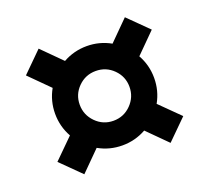

<svg xmlns="http://www.w3.org/2000/svg" viewBox="-103 -728 885 820"><g transform="rotate(-20 339.5 -317.5)"><path d="M630 -121 540 -32 452 -120Q402 -92 344 -92Q286 -92 236 -120L148 -32L58 -121L147 -209Q119 -259 119 -317Q119 -375 147 -425L58 -514L148 -603L236 -515Q286 -543 344 -543Q402 -543 452 -515L540 -603L630 -514L541 -425Q569 -375 569 -317Q569 -259 541 -209ZM264 -397Q231 -364 231 -317.5Q231 -271 264 -237.5Q297 -204 344 -204Q391 -204 424 -237.5Q457 -271 457 -317.5Q457 -364 424 -397Q391 -430 344 -430Q297 -430 264 -397Z"/></g></svg>

Font: Squada One
Style: Regular
Weight: 400
Designer: Joe Prince
Foundry: Joe Prince
Version: Version 1.001